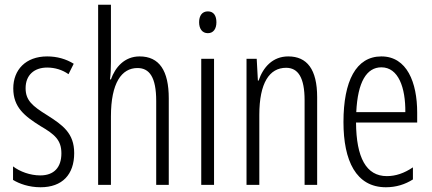

<svg xmlns="http://www.w3.org/2000/svg" viewBox="-20 -780 1823 810"><path d="M293 -134C293 -218 245 -252 179 -294C116 -333 88 -357 88 -408C88 -463 124 -495 179 -495C212 -495 244 -485 269 -467L291 -511C259 -531 221 -542 179 -542C88 -542 36 -485 36 -407C36 -327 84 -290 151 -248C211 -213 239 -189 239 -133C239 -74 208 -40 150 -40C107 -40 64 -56 35 -78V-21C61 -5 102 10 151 10C243 10 293 -44 293 -134Z M448 -519V-760H394V0H448V-289C448 -430 493 -493 560 -493C610 -493 639 -455 639 -354V0H692V-365C692 -482 652 -542 569 -542C505 -542 466 -496 448 -445H444C447 -468 448 -489 448 -519Z M857 -732C832 -732 820 -713 820 -686C820 -659 833 -640 857 -640C880 -640 893 -658 893 -686C893 -713 882 -732 857 -732ZM883 -532H829V0H883Z M1196 -542C1130 -542 1090 -496 1071 -440H1068L1063 -532H1020V0H1074V-295C1074 -431 1117 -494 1187 -494C1238 -494 1265 -452 1265 -357V0H1318V-370C1318 -488 1275 -542 1196 -542Z M1589 -542C1482 -542 1429 -438 1429 -265C1429 -102 1482 10 1608 10C1651 10 1689 -2 1722 -23V-74C1685 -49 1649 -37 1612 -37C1525 -37 1483 -115 1482 -263H1740V-305C1740 -432 1697 -542 1589 -542ZM1589 -496C1661 -496 1691 -410 1690 -307H1483C1489 -435 1527 -496 1589 -496Z"/></svg>

Font: Noto Sans Devanagari ExtraCondensed Light
Style: Regular
Weight: 300
Width: 2
Designer: Jelle Bosma - Monotype Design Team
Foundry: Monotype Imaging Inc.
Version: Version 2.004